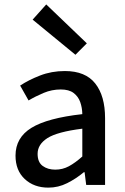

<svg xmlns="http://www.w3.org/2000/svg" viewBox="-20 -838 566 870"><path d="M199.2 12.2Q133.8 12.2 92 -26.9Q50.3 -65.9 50.3 -132.8Q50.3 -214.4 122.6 -258.8Q194.8 -303.2 353 -320.8Q352.5 -350.1 343.5 -375.5Q334.5 -400.9 313.5 -416.7Q292.5 -432.6 255.4 -432.6Q214.8 -432.6 178.2 -417.2Q141.6 -401.9 109.4 -382.8L71.3 -450.2Q109.4 -475.6 161.4 -495.8Q213.4 -516.1 273.9 -516.1Q367.2 -516.1 411.6 -459.7Q456.1 -403.3 456.1 -302.7V0H370.6L363.3 -57.6H359.9Q324.7 -28.3 284.4 -8.1Q244.1 12.2 199.2 12.2ZM230.5 -69.3Q263.7 -69.3 292.2 -84.7Q320.8 -100.1 353 -128.9V-254.9Q239.3 -240.7 194.8 -212.2Q150.4 -183.6 150.4 -141.1Q150.4 -103 173.3 -86.2Q196.3 -69.3 230.5 -69.3ZM321.8 -589.8 127.9 -749 189.5 -817.9 373.5 -641.6Z"/></svg>

Font: Akatab SemiBold
Style: Regular
Weight: 600
Designer: SIL Global
Foundry: SIL Global
Version: Version 4.100